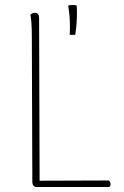

<svg xmlns="http://www.w3.org/2000/svg" viewBox="-20 -746 496 766"><path d="M259 -641Q259 -618 258 -607H280Q287 -648 287 -695Q287 -714 286 -724Q281 -726 269 -726Q258 -726 252 -724Q259 -683 259 -641ZM138 -25 413 -26Q417 -25 419 -20.5Q421 -16 421 -11Q421 0 413 0H126Q109 0 109 -22L107 -600Q107 -663 101 -687Q109 -695 119 -695Q136 -695 136 -673Z"/></svg>

Font: Arima Madurai Thin
Style: Regular
Weight: 250
Designer: Joana Correia and Natanael Gama
Foundry: NDISCOVER
Version: Version 1.019; ttfautohint (v1.5) -l 7 -r 28 -G 50 -x 13 -D 